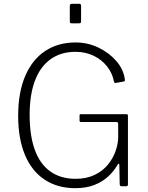

<svg xmlns="http://www.w3.org/2000/svg" viewBox="-20 -974 772 1004"><path d="M373 10Q281 10 213.5 -34.5Q146 -79 110.5 -164Q75 -249 75 -368Q75 -491 112 -577Q149 -663 216.5 -707.5Q284 -752 375 -752Q439 -752 495 -725Q551 -698 589 -654Q627 -610 633 -557Q633 -553 632.5 -551Q632 -549 628 -548L584 -540Q581 -540 579 -541.5Q577 -543 576 -547Q568 -591 540 -626.5Q512 -662 469.5 -682.5Q427 -703 375 -703Q298 -703 244 -664Q190 -625 162.5 -551.5Q135 -478 135 -374Q135 -265 162 -190.5Q189 -116 243 -77.5Q297 -39 375 -39Q432 -39 474 -59Q516 -79 543 -111.5Q570 -144 583.5 -181.5Q597 -219 598 -253V-327Q598 -336 587 -336H404Q400 -336 398 -337.5Q396 -339 396 -343V-370Q396 -377 402 -377H641Q645 -377 647 -375Q649 -373 649 -369V-11Q649 -4 646.5 -2Q644 0 639 0H620Q614 0 610.5 -1Q607 -2 606 -10L604 -113Q603 -118 600.5 -118Q598 -118 595 -113Q576 -79 545.5 -51Q515 -23 472.5 -6.5Q430 10 373 10ZM404 -943V-865Q404 -857 402 -854.5Q400 -852 391 -852H357Q349 -852 347 -854Q345 -856 345 -863V-943Q345 -954 355 -954H395Q404 -954 404 -943Z"/></svg>

Font: Libre Franklin ExtraLight
Style: Regular
Weight: 250
Designer: Pablo Impallari, Rodrigo Fuenzalida, Nhung Nguyen
Foundry: Impallari Type
Version: Version 3.000